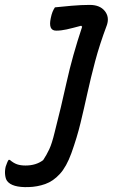

<svg xmlns="http://www.w3.org/2000/svg" viewBox="-109 -562 479 783"><path d="M257 -542Q298 -542 318 -517.5Q338 -493 327 -460Q297 -380 279 -312Q261 -244 247.5 -182.5Q234 -121 219.5 -61Q205 -1 182 63Q162 118 135 147.5Q108 177 75.5 188.5Q43 200 7 201Q-60 203 -80 176Q-86 168 -88 152Q-90 136 -86 118Q-83 110 -80.5 103Q-78 96 -74 90H-69Q-54 103 -39.5 108Q-25 113 -5 113Q38 113 67 91Q81 70 92 46.5Q103 23 114 -23Q140 -124 163 -228.5Q186 -333 226 -453L222 -457Q185 -447 162.5 -442Q140 -437 120 -437Q87 -437 98 -488Q101 -503 105 -513Q109 -523 115 -532Q142 -535 182.5 -538.5Q223 -542 257 -542Z"/></svg>

Font: Recursive Sn Csl St
Style: Italic
Weight: 400
Italic angle: -15°
Version: Version 1.079;hotconv 1.0.112;makeotfexe 2.5.65598; ttfautoh